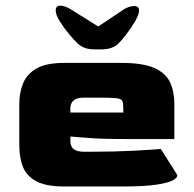

<svg xmlns="http://www.w3.org/2000/svg" viewBox="-20 -676 703 696"><path d="M213 0Q147 0 111.5 -19Q76 -38 63 -71.5Q50 -105 50 -149V-300Q50 -340 63.5 -373.5Q77 -407 112 -427.5Q147 -448 213 -448H420Q498 -448 539.5 -429.5Q581 -411 596.5 -377.5Q612 -344 612 -300V-172H437Q347 -172 300.5 -176Q254 -180 235 -181V-166Q234 -126 283 -126H314Q394 -126 462 -129.5Q530 -133 563 -136L623 -41Q623 -31 606 -22Q589 -13 546.5 -6.5Q504 0 426 0ZM235 -268H427V-282Q427 -302 423.5 -310Q420 -318 402 -320Q384 -322 341 -322H283Q235 -322 235 -282ZM182 -638Q182 -622 197.5 -597.5Q213 -573 232 -550.5Q251 -528 262 -518Q273 -508 287 -502.5Q301 -497 326 -497H346Q370 -497 385 -503Q400 -509 409 -518Q420 -528 437.5 -551Q455 -574 469.5 -598.5Q484 -623 484 -638Q484 -655 465 -654Q446 -653 429 -642L336 -580L237 -642Q216 -655 199 -655.5Q182 -656 182 -638Z"/></svg>

Font: Goldman
Style: Bold
Weight: 700
Designer: Jaikishan Patel
Version: Version 1.000; ttfautohint (v1.8.3)